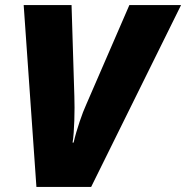

<svg xmlns="http://www.w3.org/2000/svg" viewBox="-20 -734 731 754"><path d="M123 0H338L691 -714H488L318 -322C304 -292 281 -226 269 -174H265C272 -214 274 -304 272 -356L261 -714H73Z"/></svg>

Font: Noto Sans UI Black
Style: Italic
Weight: 900
Italic angle: -372°
Designer: Monotype Design Team
Foundry: Monotype Imaging Inc.
Version: Version 1.901